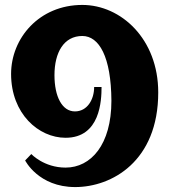

<svg xmlns="http://www.w3.org/2000/svg" viewBox="-20 -738 687 779"><path d="M314 -718C139 -718 25 -583 25 -438C25 -276 137 -179 246 -179C387 -179 392 -331 392 -385H362C362 -334 334 -286 284 -286C232 -286 201 -346 201 -433C201 -525 239 -592 314 -592C382 -592 431 -508 432 -329C432 -151 349 -58 246 -58C158 -58 107 -113 107 -113L82 -87C82 -87 136 21 285 21C433 21 622 -83 622 -363C622 -580 471 -718 314 -718Z"/></svg>

Font: Ouroboros
Style: Regular
Weight: 400
Designer: Ariel Martín Pérez
Foundry: Velvetyne Type Foundry
Version: Version 2.001;hotconv 1.0.109;makeotfexe 2.5.65596